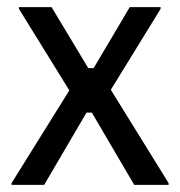

<svg xmlns="http://www.w3.org/2000/svg" viewBox="-20 -520 507 540"><path d="M104.2 0H12.5V-5L175 -265.8L33.3 -495V-500H125L228.3 -328.3H243.3L345 -500H431.7V-495L291.7 -267.5L454.2 -5V0H357.5L238.3 -203.3H223.3Z"/></svg>

Font: Familjen Grotesk Variable
Style: Regular
Weight: 400
Designer: Anders Wikstroem, Jonas Baeckman, Matilda Gysing, Kristian Moeller
Foundry: Familjen STHLM AB
Version: Version 2.000